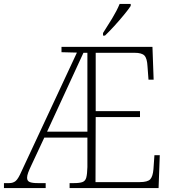

<svg xmlns="http://www.w3.org/2000/svg" viewBox="-23 -951 874 971"><path d="M-3 0V-25H24Q43 -25 56 -35.5Q69 -46 86 -85L366 -685L288 -687V-714H748L754 -548H728L723 -615Q721 -656 707.5 -670Q694 -684 658 -684H461V-389H685V-359H461L460 -30H683Q724 -30 737 -44.5Q750 -59 753 -95L758 -166H785L779 0H329V-25H352Q380 -25 394.5 -30.5Q409 -36 413.5 -53.5Q418 -71 419 -106V-255H201L136 -116Q125 -93 119.5 -78Q114 -63 114 -52Q114 -36 127 -30.5Q140 -25 167 -25H208V0ZM215 -285H419V-684H399ZM498 -784Q520 -818 544 -857.5Q568 -897 582 -931H638V-921Q627 -904 604 -876Q581 -848 555 -819.5Q529 -791 508 -771H498Z"/></svg>

Font: Noto Serif SemiCondensed ExtraLight
Style: Regular
Weight: 200
Width: 4
Designer: Monotype Design Team
Foundry: Monotype Imaging Inc.
Version: Version 2.014